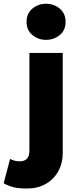

<svg xmlns="http://www.w3.org/2000/svg" viewBox="-95 -804 428 1048"><path d="M53 225Q11 225 -17.2 218.8Q-45.5 212.5 -75 196.5L-40 63.5Q-27.5 70 -15 73.2Q-2.5 76.5 12.5 76.5Q39.5 76.5 52.5 61.8Q65.5 47 65.5 17V-515H247.5V28Q247.5 86.5 223 130.8Q198.5 175 154.5 200Q110.5 225 53 225ZM156.5 -586.5Q113.5 -586.5 81.8 -612.8Q50 -639 50 -685Q50 -730.5 81.8 -757Q113.5 -783.5 156.5 -783.5Q199.5 -783.5 231.2 -757Q263 -730.5 263 -685Q263 -639 231.2 -612.8Q199.5 -586.5 156.5 -586.5Z"/></svg>

Font: Geologica Roman ExtraBold
Style: Regular
Weight: 800
Designer: Sindre Bremnes, Frode Helland
Foundry: Monokrom Skriftforlag AS
Version: Version 1.010;gftools[0.9.28]